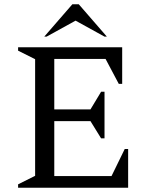

<svg xmlns="http://www.w3.org/2000/svg" viewBox="-20 -882 692 902"><path d="M65 0V-16L145 -56V-604L65 -644V-660H554V-488H538L476 -605H235V-368H405L455 -451H471V-232H455L405 -313H235V-55H504L566 -182H582V0ZM188 -710 320 -862H350L482 -710H471L335 -785L199 -710Z"/></svg>

Font: Spectral
Style: Regular
Weight: 400
Designer: Jean-Baptiste Levee
Foundry: Production Type
Version: Version 1.002